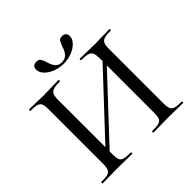

<svg xmlns="http://www.w3.org/2000/svg" viewBox="-200 -973 1149 1149"><g transform="rotate(-45 374.5 -398.0)"><path d="M714 0Q681 0 662 -1L590 -2L511 -1Q494 0 464 0Q461 0 461 -6Q461 -12 464 -12Q503 -12 520.5 -17Q538 -22 544 -36Q550 -50 550 -81V-482L198 -106V-81Q198 -50 204 -36Q210 -22 227.5 -17Q245 -12 284 -12Q286 -12 286 -6Q286 0 284 0Q251 0 233 -1L156 -2L85 -1Q66 0 34 0Q31 0 31 -6Q31 -12 34 -12Q71 -12 88 -17Q105 -22 111.5 -36.5Q118 -51 118 -81V-544Q118 -574 112 -588Q106 -602 89 -607.5Q72 -613 35 -613Q32 -613 32 -619Q32 -625 35 -625L86 -624Q128 -622 156 -622Q187 -622 233 -624L284 -625Q286 -625 286 -619Q286 -613 284 -613Q247 -613 229 -607Q211 -601 204.5 -586.5Q198 -572 198 -542V-142L550 -518V-542Q550 -572 544 -586.5Q538 -601 520 -607Q502 -613 464 -613Q461 -613 461 -619Q461 -625 464 -625L511 -624Q557 -622 590 -622Q618 -622 662 -624L714 -625Q717 -625 717 -619Q717 -613 714 -613Q677 -613 659.5 -607.5Q642 -602 635.5 -588Q629 -574 629 -544V-81Q629 -51 635.5 -36.5Q642 -22 659.5 -17Q677 -12 714 -12Q717 -12 717 -6Q717 0 714 0ZM440 -746Q449 -772 457 -784Q465 -796 484 -796Q500 -796 509 -787Q518 -778 518 -763Q518 -739 497.5 -717.5Q477 -696 444 -683.5Q411 -671 375 -671Q339 -671 306 -684Q273 -697 253 -718Q233 -739 233 -763Q233 -796 268 -796Q287 -796 295 -784Q303 -772 311 -746Q318 -719 332.5 -702Q347 -685 374 -685Q422 -685 440 -746Z"/></g></svg>

Font: Cormorant SC Medium
Style: Regular
Weight: 500
Designer: Christian Thalmann (Catharsis Fonts)
Version: Version 3.000